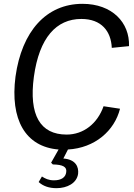

<svg xmlns="http://www.w3.org/2000/svg" viewBox="-20 -772 700 1003"><path d="M388 136C392 100 376 61 311 56L335 9C476 1 578 -89 607 -204L521 -217C489 -126 416 -69 328 -69C190 -69 130 -171 157 -371C185 -575 274 -673 405 -673C510 -673 560 -609 564 -522L654 -531C658 -654 566 -752 411 -752C222 -752 94 -609 61 -372C32 -148 112 -5 286 9L247 78L256 87C309 88 330 100 326 127C323 154 301 170 262 170C234 170 216 161 199 150L182 179C205 200 236 211 275 211C331 211 381 185 388 136Z"/></svg>

Font: Cheyenne Sans
Style: Italic
Weight: 400
Italic angle: -8.13011°
Designer: The Public Sans project authors (U.S. Web Design System), Libre Franklin designed by Pablo Impallari and Rodrigo Fuenzal
Foundry: The Cheyenne Sans Project Authors
Version: Version 2.007